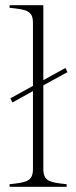

<svg xmlns="http://www.w3.org/2000/svg" viewBox="-20 -720 294 740"><path d="M232 -458 147 -411V-700H17V-690C83 -683 107 -679 107 -631V-389L20 -341L28 -325L107 -369V-69C107 -21 82 -17 17 -10V0H237V-10C172 -17 147 -21 147 -69V-391L240 -442Z"/></svg>

Font: Sprat Condensed Thin
Style: Regular
Weight: 100
Width: 3
Designer: Ethan Nakache
Foundry: Collletttivo
Version: Version 2.000;Glyphs 3.2 (3217)